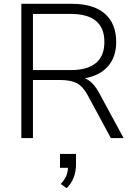

<svg xmlns="http://www.w3.org/2000/svg" viewBox="-20 -725 701 1008"><path d="M92 0V-705H358Q471 -705 530.5 -653Q590 -601 590 -505Q590 -426 547 -377Q504 -328 425 -314Q468 -298 501 -236L629 0H562L440 -226Q414 -273 382 -289Q350 -305 296 -305H153V0ZM153 -357H350Q528 -357 528 -505Q528 -652 350 -652H153ZM330 263 299 241Q320 218 328 198Q336 178 337 156H295V83H379V140Q379 175 367 206.5Q355 238 330 263Z"/></svg>

Font: Nunito Sans Light
Style: Regular
Weight: 300
Designer: Vernon Adams
Foundry: Vernon Adams
Version: Version 3.101; ttfautohint (v1.8.4.7-5d5b);gftools[0.9.27]